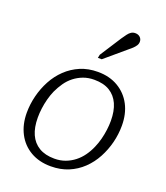

<svg xmlns="http://www.w3.org/2000/svg" viewBox="-148 -910 883 1023"><g transform="rotate(20 293.0 -398.5)"><path d="M447 -167Q458 -192 465 -219Q472 -246 475.5 -273Q479 -300 479 -325Q479 -381 461.5 -420Q444 -459 409.5 -480Q375 -501 322 -501Q288 -501 260 -490.5Q232 -480 209 -462Q186 -444 169 -419.5Q152 -395 139 -367Q128 -342 121 -315Q114 -288 110.5 -261.5Q107 -235 107 -209Q107 -153 124.5 -114Q142 -75 177 -54Q212 -33 264 -33Q298 -33 326 -43.5Q354 -54 377 -72Q400 -90 417.5 -114.5Q435 -139 447 -167ZM43 -213Q43 -261 55 -309Q67 -357 90 -400Q113 -443 147.5 -476Q182 -509 226.5 -528Q271 -547 326 -547Q392 -547 441 -518Q490 -489 516.5 -438.5Q543 -388 543 -321Q543 -272 531 -224.5Q519 -177 496 -134Q473 -91 438.5 -58Q404 -25 359.5 -6.5Q315 12 260 12Q194 12 145 -16.5Q96 -45 69.5 -96Q43 -147 43 -213ZM381 -757Q392 -773 400.5 -784.5Q409 -796 419 -802.5Q429 -809 442 -809Q459 -809 469.5 -799Q480 -789 480 -774Q480 -762 473.5 -752Q467 -742 457 -732.5Q447 -723 433 -712L321 -617H299L303 -636Z"/></g></svg>

Font: Roboto Serif 20pt ExtraLight
Style: Italic
Weight: 250
Italic angle: -10°
Version: Version 1.007